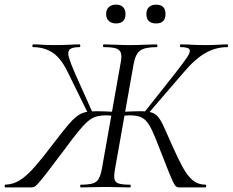

<svg xmlns="http://www.w3.org/2000/svg" viewBox="-45 -819 1016 839"><path d="M308.8 0Q305.2 0 305.2 -6Q305.2 -12 308.8 -12Q343 -12 360.7 -17.6Q378.4 -23.2 386.9 -38.8Q395.4 -54.4 400.4 -82.4L482.4 -545.4Q488.2 -574.4 482.8 -588.8Q477.4 -603.2 459.8 -608.1Q442.2 -613 409 -613Q405 -613 405 -619Q405 -625 409 -625Q431.6 -625 462.4 -623.5Q493.2 -622 521.8 -622Q554.8 -622 586.9 -623.5Q619 -625 638.8 -625Q642.8 -625 642.8 -619Q642.8 -613 638.8 -613Q588.6 -613 567.8 -598.2Q547 -583.4 539 -539.6L457.4 -79.4Q452.4 -50.6 455.2 -36.2Q458 -21.8 474 -16.9Q490 -12 523.2 -12Q526.4 -12 526.4 -6Q526.4 0 523.2 0Q500.4 0 473 -1Q445.6 -2 415.2 -2Q384.8 -2 357.2 -1Q329.6 0 308.8 0ZM-22.4 0Q-24.6 0 -24.5 -6Q-24.4 -12 -22.4 -12Q13.6 -13 43.7 -32.6Q73.8 -52.2 108.3 -91.8Q142.8 -131.4 188 -191.4Q224.8 -239.4 248.5 -267.9Q272.2 -296.4 290.1 -310.3Q308 -324.2 327.5 -328.6Q347 -333 375.6 -333Q406.4 -333 461.8 -330L459 -312Q448.2 -313 438.5 -314Q428.8 -315 420.8 -315Q394.2 -315 375.2 -309.4Q356.2 -303.8 338.1 -288.2Q320 -272.6 296.3 -243.4Q272.6 -214.2 237.4 -166.4Q190.4 -103.6 164.2 -69.7Q138 -35.8 124.9 -20.9Q111.8 -6 105.7 -3Q99.6 0 91.6 0ZM342.8 -317 251.8 -502.2Q222.2 -564.2 185.3 -588.6Q148.4 -613 100.4 -613Q96.4 -613 96.4 -619Q96.4 -625 100.2 -625Q119.2 -625 140 -623.5Q160.8 -622 194.4 -622Q231.4 -622 255.8 -623.5Q280.2 -625 301.8 -625Q305.8 -625 305.8 -619Q305.8 -613 301.8 -613Q269.8 -613 259.3 -602.4Q248.8 -591.8 256.5 -566.5Q264.2 -541.2 283.4 -497L360 -326ZM737.8 0Q730.8 0 725.3 -3.5Q719.8 -7 712.2 -22.2Q704.6 -37.4 690.5 -72.5Q676.4 -107.6 651.6 -171.4Q633.6 -218.4 620.5 -246.8Q607.4 -275.2 594.2 -289.7Q581 -304.2 564 -309.6Q547 -315 520.4 -315Q512.2 -315 502.2 -314Q492.2 -313 481.2 -312L482.8 -330Q540 -333 567.8 -333Q599 -333 617 -327.5Q635 -322 647.3 -306.5Q659.6 -291 672.5 -261.9Q685.4 -232.8 706.4 -185.6Q732.8 -126 753.6 -88Q774.4 -50 797.4 -31.1Q820.4 -12.2 852.8 -12Q856.2 -12 856.1 -6Q856 0 853 0ZM597.8 -317 583.8 -326 721 -499.4Q756 -544 772.4 -568.4Q788.8 -592.8 783.2 -602.9Q777.6 -613 745 -613Q741.4 -613 741.4 -619Q741.4 -625 745 -625Q769 -625 792.9 -623.5Q816.8 -622 852.8 -622Q888.2 -622 908.7 -623.5Q929.2 -625 947.8 -625Q951.6 -625 951.6 -619Q951.6 -613 947.8 -613Q897.6 -613 851.9 -586.9Q806.2 -560.8 754.2 -498.8ZM461.8 -716.6Q442.4 -716.6 430.6 -727.5Q418.8 -738.4 418.8 -758Q418.8 -777.2 430.6 -788Q442.4 -798.8 461.8 -798.8Q482 -798.8 492.7 -788Q503.4 -777.2 503.4 -758Q503.4 -716.6 461.8 -716.6ZM637.4 -716.6Q594.6 -716.6 594.6 -758Q594.6 -777.2 605.9 -787.9Q617.2 -798.6 637.4 -798.6Q678.2 -798.6 678.2 -758Q678.2 -716.6 637.4 -716.6Z"/></svg>

Font: Cormorant Garamond Light
Style: Italic
Weight: 300
Italic angle: -10°
Designer: Christian Thalmann (Catharsis Fonts)
Foundry: Catharsis Fonts
Version: Version 4.001